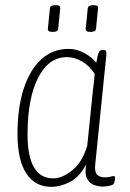

<svg xmlns="http://www.w3.org/2000/svg" viewBox="-20 -719 505 746"><path d="M180 7Q116 7 82 -45.5Q48 -98 48 -198Q48 -300 72 -374Q96 -448 140.5 -488.5Q185 -529 246 -529Q280 -529 309.5 -512Q339 -495 354 -475Q359 -504 363.5 -514.5Q368 -525 378 -525H381Q391 -525 392.5 -519.5Q394 -514 393 -504L350 -80Q347 -51 357 -40.5Q367 -30 388 -30Q402 -30 409.5 -32.5Q417 -35 422 -35Q427 -35 427 -28Q427 -21 425 -13.5Q423 -6 420 -3Q416 1 402 3.5Q388 6 377 6Q365 6 347.5 0.5Q330 -5 319 -23.5Q308 -42 315 -80Q287 -29 250 -11Q213 7 180 7ZM187 -26Q222 -26 261 -57.5Q300 -89 319 -153L341 -367Q343 -380 345 -400Q347 -420 348 -432Q329 -462 300 -479.5Q271 -497 239 -497Q169 -497 128 -416.5Q87 -336 87 -197Q87 -26 187 -26ZM332 -595Q312 -595 313 -607L321 -687Q323 -699 343 -699Q363 -699 361 -687L353 -607Q352 -595 332 -595ZM185 -595Q165 -595 166 -607L174 -687Q176 -699 196 -699Q216 -699 214 -687L206 -607Q205 -595 185 -595Z"/></svg>

Font: Asap Condensed Condensed Thin
Style: Italic
Weight: 100
Width: 3
Italic angle: -6°
Designer: Pablo Cosgaya
Foundry: Omnibus-Type
Version: Version 3.001; ttfautohint (v1.8.4.7-5d5b)